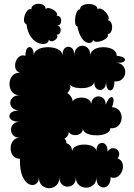

<svg xmlns="http://www.w3.org/2000/svg" viewBox="-20 -964 707 1012"><path d="M85 -127Q61 -127 48.5 -143.5Q36 -160 36 -182.5Q36 -205 48.5 -221.5Q61 -238 85 -238Q61 -238 49.5 -251Q38 -264 38 -280.5Q38 -297 49.5 -309.5Q61 -322 85 -322Q48 -322 35.5 -337Q23 -352 35.5 -367Q48 -382 85 -382Q60 -382 47 -394Q34 -406 34 -422Q34 -438 47 -450Q60 -462 85 -462Q57 -462 43.5 -480Q30 -498 30 -521.5Q30 -545 43.5 -563Q57 -581 85 -581Q66 -587 61.5 -603.5Q57 -620 62.5 -637.5Q68 -655 81.5 -665.5Q95 -676 114 -670Q114 -701 125 -711Q136 -721 147 -711Q158 -701 158 -670Q158 -688 173 -699Q188 -710 210.5 -713.5Q233 -717 255.5 -713.5Q278 -710 293.5 -699Q309 -688 309 -670Q309 -702 324.5 -712.5Q340 -723 356 -712.5Q372 -702 372 -670Q372 -697 385 -710Q398 -723 414.5 -723Q431 -723 443.5 -710Q456 -697 456 -670Q456 -688 470 -699Q484 -710 504.5 -713.5Q525 -717 546 -713.5Q567 -710 581 -699Q595 -688 595 -670Q625 -667 634.5 -657.5Q644 -648 633 -639.5Q622 -631 592 -634Q618 -631 630 -615Q642 -599 640 -579.5Q638 -560 623.5 -546.5Q609 -533 583 -535Q583 -503 572 -492.5Q561 -482 550 -492.5Q539 -503 539 -535Q539 -505 523.5 -494.5Q508 -484 492 -494.5Q476 -505 476 -535Q476 -520 461 -511Q446 -502 424.5 -500Q403 -498 382 -501.5Q361 -505 350 -516Q352 -504 348 -493Q344 -482 335 -474Q347 -466 354.5 -454.5Q362 -443 363 -430Q371 -442 387 -446.5Q403 -451 420 -449Q437 -447 449 -437.5Q461 -428 461 -412Q461 -434 472.5 -445Q484 -456 499 -456Q514 -456 525.5 -445Q537 -434 537 -412Q549 -443 561 -450Q573 -457 577.5 -443.5Q582 -430 570 -399Q598 -397 610.5 -379Q623 -361 621 -339Q619 -317 604 -301.5Q589 -286 561 -288Q561 -273 546.5 -264Q532 -255 510.5 -252Q489 -249 467.5 -252Q446 -255 431.5 -264Q417 -273 417 -288Q417 -268 402 -259Q387 -250 369.5 -252Q352 -254 343 -268Q342 -256 335.5 -247Q329 -238 320 -233Q331 -223 330 -209Q342 -206 351 -195Q360 -184 360 -165Q360 -183 379.5 -192.5Q399 -202 424 -202Q449 -202 468.5 -192.5Q488 -183 488 -165Q488 -196 503 -206Q518 -216 532.5 -206Q547 -196 547 -165Q561 -185 579 -183Q597 -181 605.5 -165Q614 -149 600 -129Q621 -121 626 -102Q631 -83 624 -63.5Q617 -44 600.5 -33Q584 -22 563 -30Q563 -3 551.5 10.5Q540 24 525 24Q510 24 499 10.5Q488 -3 488 -30Q488 -2 471.5 11.5Q455 25 434 25Q413 25 396.5 11.5Q380 -2 380 -30Q380 -5 367 7.5Q354 20 336.5 20Q319 20 306 7.5Q293 -5 293 -30Q293 -1 276.5 13.5Q260 28 239 28Q218 28 201.5 13.5Q185 -1 185 -30Q185 -5 169.5 5.5Q154 16 134 7.5Q114 -1 99 -33.5Q84 -66 85 -127ZM119 -837Q108 -841 106.5 -854.5Q105 -868 110.5 -883.5Q116 -899 125 -909Q134 -919 145 -915Q145 -929 156.5 -936.5Q168 -944 183 -944Q198 -944 209.5 -936.5Q221 -929 221 -915Q226 -923 237 -921.5Q248 -920 259.5 -913.5Q271 -907 277.5 -898Q284 -889 279 -881Q295 -881 300 -868Q305 -855 300 -842Q295 -829 279 -829Q293 -829 297.5 -817Q302 -805 297.5 -793Q293 -781 279 -781Q286 -770 277.5 -760Q269 -750 256.5 -747Q244 -744 237 -755Q237 -740 221.5 -734.5Q206 -729 184.5 -736Q163 -743 144.5 -767.5Q126 -792 119 -837ZM388 -825Q379 -826 376.5 -840.5Q374 -855 376.5 -872.5Q379 -890 386 -903Q393 -916 402 -915Q402 -929 416 -936Q430 -943 448 -943Q466 -943 480 -936Q494 -929 494 -915Q502 -922 514 -917Q526 -912 536.5 -900.5Q547 -889 551.5 -876.5Q556 -864 548 -857Q559 -857 565 -846Q571 -835 571 -821Q571 -807 565 -796Q559 -785 548 -785Q552 -774 542.5 -764.5Q533 -755 517.5 -749Q502 -743 488 -743.5Q474 -744 470 -755Q470 -744 460 -739.5Q450 -735 435.5 -741Q421 -747 408 -767.5Q395 -788 388 -825Z"/></svg>

Font: Rubik Bubbles
Style: Regular
Weight: 400
Designer: Hubert and Fischer, NaN
Foundry: Hubert and Fischer, NaN
Version: Version 2.200